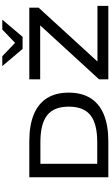

<svg xmlns="http://www.w3.org/2000/svg" viewBox="343 -1330 986 1713"><g transform="rotate(-90 836.5 -473.0)"><path d="M112 0V-705H433Q576 -705 672.5 -665Q769 -625 818 -547Q867 -469 867 -353Q867 -237 817.5 -158.5Q768 -80 671.5 -40Q575 0 433 0ZM232 -99H426Q589 -99 665.5 -159.5Q742 -220 742 -353Q742 -485 665.5 -545.5Q589 -606 426 -606H232ZM986 0V-83L1503 -647L1508 -608H986V-705H1625V-622L1109 -58L1104 -97H1641V0ZM1257 -765 1104 -946H1192L1311 -832L1430 -946H1518L1365 -765Z"/></g></svg>

Font: Nunito Sans 10pt Expanded SemiBold
Style: Regular
Weight: 600
Width: 7
Designer: Vernon Adams
Foundry: Vernon Adams
Version: Version 3.101;gftools[0.9.27]